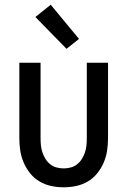

<svg xmlns="http://www.w3.org/2000/svg" viewBox="-20 -786 540 814"><path d="M250 8Q223 8 197 2.5Q171 -3 148 -16.5Q125 -30 108 -51Q91 -72 80.5 -96.5Q70 -121 66 -147Q62 -173 62 -200V-520H152V-200Q152 -185 153.5 -169.5Q155 -154 160 -139.5Q165 -125 173 -112Q181 -99 193 -89.5Q205 -80 220 -76Q235 -72 250 -72Q265 -72 280 -76Q295 -80 307 -89.5Q319 -99 327 -112Q335 -125 340 -139.5Q345 -154 346.5 -169.5Q348 -185 348 -200V-520H438V-200Q438 -173 434 -147Q430 -121 419.5 -96.5Q409 -72 392 -51Q375 -30 352 -16.5Q329 -3 303 2.5Q277 8 250 8ZM262 -579 130 -714 195 -766 315 -621Z"/></svg>

Font: Iosevka Bendy Medium
Style: Regular
Weight: 500
Monospace: yes
Designer: Belleve Invis
Foundry: Belleve Invis
Version: Version 30.1.2